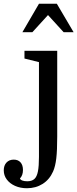

<svg xmlns="http://www.w3.org/2000/svg" viewBox="-103 -810 411 1020"><path d="M201 -540V-85Q201 -11 196 31.5Q191 74 179 101Q160 144 123.5 167Q87 190 40 190Q5 190 -23 177.5Q-51 165 -67 143.5Q-83 122 -83 95Q-83 69 -68.5 53.5Q-54 38 -30 38Q-7 38 6 52.5Q19 67 19 93Q19 107 15 118.5Q11 130 3 138Q5 145 15.5 149Q26 153 42 153Q66 153 79.5 141Q93 129 98.5 100.5Q104 72 104 24V-480L27 -499V-540ZM288 -639 199 -790H104L16 -639H69L152 -730L235 -639Z"/></svg>

Font: Domine
Style: Regular
Weight: 400
Designer: Pablo Impallari, Rodrigo Fuenzalida, Brenda Gallo
Foundry: Pablo Impallari, Rodrigo Fuenzalida, Brenda Gallo
Version: Version 2.000